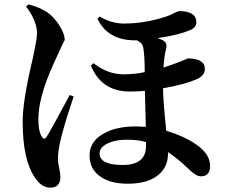

<svg xmlns="http://www.w3.org/2000/svg" viewBox="-20 -805 1040 881"><path d="M110 -785Q156 -774 195 -750Q224 -731 250 -692Q277 -651 277 -620Q277 -626 223 -506Q156 -357 156 -258Q156 -207 169 -183Q182 -157 195 -179Q209 -200 300 -369L318 -362Q273 -228 258 -163Q246 -112 246 -78Q246 -58 252 -32Q257 -5 257 7Q257 56 211 56Q171 56 141 11Q84 -70 84 -247Q84 -341 127 -522Q150 -626 150 -651Q150 -708 100 -775ZM650 -153Q612 -164 563 -164Q511 -164 476 -148Q437 -130 437 -101Q437 -48 543 -48Q650 -48 650 -135ZM438 -729Q490 -697 549 -697Q643 -697 739 -728Q759 -734 781 -746Q798 -754 802 -754Q880 -754 881 -704Q881 -680 857 -669Q805 -645 703 -630Q717 -626 729 -619Q749 -608 742 -580Q734 -552 730 -495Q776 -510 798 -519Q846 -537 839 -537Q920 -537 920 -489Q920 -456 879 -440Q826 -417 728 -400Q729 -335 743 -205Q838 -176 894 -132Q944 -92 944 -44Q944 4 902 4Q879 4 846 -29Q798 -76 751 -107V-101Q751 -38 706 -2Q658 38 566 38Q489 38 443 7Q391 -27 391 -92Q391 -154 452 -190Q510 -225 604 -225Q619 -225 649 -223L645 -388Q609 -385 575 -385Q446 -385 397 -504L409 -515Q475 -464 546 -464Q599 -464 644 -474Q644 -553 637 -588Q633 -609 608 -620H599Q475 -620 427 -719Z"/></svg>

Font: Source Han Serif JP
Style: Bold
Weight: 700
Designer: Ryoko NISHIZUKA  (kana & ideographs); Frank Grießhammer (Latin, Greek & Cyrillic); Wenlong ZHANG  (bopomofo); Sandoll Co
Foundry: Adobe Systems Incorporated
Version: Version 1.000;PS 1;hotconv 16.6.53;makeotf.lib2.5.65590